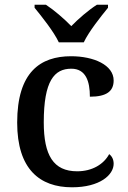

<svg xmlns="http://www.w3.org/2000/svg" viewBox="-20 -786 542 816"><path d="M230 -606H336C357 -651 408 -715 439 -753V-766H392C356 -743 313 -706 283 -675C253 -706 210 -743 175 -766H127V-753C158 -715 209 -651 230 -606ZM286 10C405 10 463 -43 463 -90C463 -108 456 -122 444 -131C421 -88 372 -58 308 -58C207 -58 166 -126 166 -266C166 -443 211 -494 283 -494C345 -494 362 -440 362 -375C434 -375 463 -399 463 -444C463 -510 378 -547 282 -547C152 -547 53 -480 53 -265C53 -67 149 10 286 10Z"/></svg>

Font: Noto Serif Telugu Medium
Style: Regular
Weight: 500
Designer: Jelle Bosma - Monotype Design Team
Foundry: Monotype Imaging Inc.
Version: Version 2.005